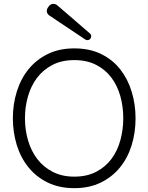

<svg xmlns="http://www.w3.org/2000/svg" viewBox="-20 -967 772 1000"><path d="M423 -762 239 -885Q226 -893 224 -906Q222 -919 232 -931L234 -934Q244 -947 258 -947Q270 -947 280 -938L448 -793Q461 -781 451 -766Q445 -758 435 -758Q428 -758 423 -762ZM367 13Q288 13 228 -16.5Q168 -46 127.5 -96.5Q87 -147 67 -213Q47 -279 47 -351Q47 -425 68 -491.5Q89 -558 129.5 -607.5Q170 -657 229.5 -686Q289 -715 367 -715Q447 -715 507 -685.5Q567 -656 606.5 -605.5Q646 -555 666 -489Q686 -423 686 -351Q686 -276 665.5 -210Q645 -144 604.5 -94.5Q564 -45 504.5 -16Q445 13 367 13ZM367 -47Q433 -47 481.5 -72.5Q530 -98 561 -140Q592 -182 607 -237Q622 -292 622 -351Q622 -412 606.5 -467Q591 -522 559.5 -563.5Q528 -605 480 -629.5Q432 -654 367 -654Q301 -654 252.5 -628.5Q204 -603 172.5 -561Q141 -519 125.5 -464.5Q110 -410 110 -351Q110 -291 126 -236Q142 -181 174 -139Q206 -97 254.5 -72Q303 -47 367 -47Z"/></svg>

Font: Higure Gothic
Style: Regular
Weight: 400
Designer: Yoshimichi Ohira
Foundry: Positype
Version: Version 1.000